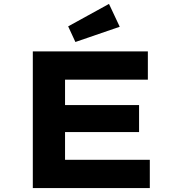

<svg xmlns="http://www.w3.org/2000/svg" viewBox="-20 -963 907 983"><path d="M148 0V-700H737V-555H313V-145H747V0ZM236 -287V-425H692V-287ZM366 -748 329 -828 538 -943 593 -826Z"/></svg>

Font: Lexend Peta
Style: Bold
Weight: 700
Designer: Bonnie Shaver-Troup, Thomas Jockin
Foundry: Lexend
Version: Version 1.007